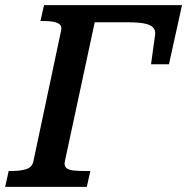

<svg xmlns="http://www.w3.org/2000/svg" viewBox="-44 -730 731 750"><path d="M-24 0 -10 -62H1Q34 -62 57.5 -69Q81 -76 86 -98L195 -612Q198 -627 189.5 -634.5Q181 -642 164.5 -645Q148 -648 125 -648H114L128 -710H667L616 -479H546L562 -595Q564 -612 553.5 -623Q543 -634 518.5 -638.5Q494 -643 453 -643H326L209 -98Q206 -82 215 -74Q224 -66 243.5 -64Q263 -62 290 -62H309L295 0Z"/></svg>

Font: Roboto Serif Medium
Style: Italic
Weight: 500
Italic angle: -10°
Designer: Greg Gazdowicz
Foundry: Commercial Type
Version: Version 1.008